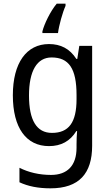

<svg xmlns="http://www.w3.org/2000/svg" viewBox="-20 -786 599 1046"><path d="M337 -754V-766H289C254 -724 221 -655 211 -615V-606H296C301 -647 321 -719 337 -754ZM247 -546C124 -546 50 -443 50 -267C50 -89 123 10 247 10C313 10 362 -17 396 -72H400C398 -53 397 -18 397 0V19C397 117 346 167 258 167C194 167 135 153 86 128V207C133 229 188 240 255 240C411 240 482 159 482 8V-536H412L401 -465H396C360 -521 310 -546 247 -546ZM261 -473C355 -473 397 -413 397 -268V-246C397 -119 355 -62 263 -62C180 -62 138 -130 138 -266C138 -399 181 -473 261 -473Z"/></svg>

Font: Noto Sans Lao SemiCondensed
Style: Regular
Weight: 400
Width: 4
Designer: Monotype Design Team
Foundry: Monotype Imaging Inc.
Version: Version 2.004